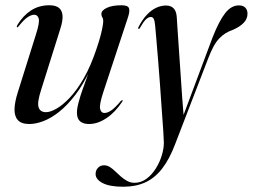

<svg xmlns="http://www.w3.org/2000/svg" viewBox="-20 -463 961 730"><path d="M445.5 -82Q447 -81.5 446.5 -79.8Q446 -78 444.5 -76Q418 -36 384.8 -13.8Q351.5 8.5 318.5 8.5Q296 8.5 284.2 -2Q272.5 -12.5 272.5 -34.5Q272.5 -50.5 279 -74.8Q285.5 -99 294.5 -124.2Q303.5 -149.5 311.2 -170.5Q319 -191.5 321 -201.5L324 -200Q297 -142 266.2 -102Q235.5 -62 204.8 -37.8Q174 -13.5 145 -2.5Q116 8.5 91.5 8.5Q61 8.5 47.8 -6.5Q34.5 -21.5 35.2 -48.5Q36 -75.5 47.5 -111.5L116.5 -331.5Q131.5 -378 127.2 -392.5Q123 -407 110 -407Q99.5 -407 85.5 -398Q71.5 -389 51.5 -364Q49 -360.5 47.8 -359.8Q46.5 -359 45 -359Q43.5 -360 43.8 -362Q44 -364 46 -368Q67.5 -403.5 97.8 -423.2Q128 -443 167.5 -443Q192 -443 204.2 -433Q216.5 -423 217.8 -403Q219 -383 209 -352.5L137 -123.5Q120.5 -73 126.8 -54.8Q133 -36.5 155 -36.5Q171 -36.5 194.2 -49.5Q217.5 -62.5 244.8 -91Q272 -119.5 298.5 -165.5Q325 -211.5 347 -277.5Q357.5 -308.5 362.8 -329.2Q368 -350 370.2 -362.8Q372.5 -375.5 372.5 -383.5Q372.5 -392 369 -397Q365.5 -402 365.5 -410Q365.5 -423.5 386.2 -433.2Q407 -443 442 -443Q466 -443 470.2 -432.2Q474.5 -421.5 467 -398.5L373 -113.5Q357.5 -66.5 360.5 -50Q363.5 -33.5 377.5 -33.5Q388.5 -33.5 402.5 -42.8Q416.5 -52 439 -78.5Q441 -80.5 442.8 -81.5Q444.5 -82.5 445.5 -82Z M788.5 -321.5Q813.5 -384.5 836.5 -413.5Q859.5 -442.5 888 -442.5Q904.5 -442.5 912.8 -433.8Q921 -425 921 -411Q921 -391.5 906.8 -376.5Q892.5 -361.5 866.5 -350Q850.5 -344.5 837.5 -336.5Q824.5 -328.5 813 -316.2Q801.5 -304 791.5 -285.5Q781.5 -267 771 -239.5L646.5 83.5Q624.5 142 596.5 178Q568.5 214 532.2 230.5Q496 247 448.5 247Q397 247 370.2 233Q343.5 219 343.5 198.5Q343.5 184.5 352.5 175Q361.5 165.5 375.5 165.5Q387.5 165.5 398 172.2Q408.5 179 418.8 189Q429 199 440.2 208.8Q451.5 218.5 464 225.2Q476.5 232 491 232Q516 232 536.5 217Q557 202 572 178.2Q587 154.5 595 128.2Q603 102 603 79Q603 68 600.8 35.2Q598.5 2.5 595.2 -43.2Q592 -89 588.5 -139.2Q585 -189.5 581 -236Q577 -282.5 574.2 -317Q571.5 -351.5 570 -364.5Q568.5 -382.5 564.8 -390.5Q561 -398.5 554 -398.5Q544.5 -398.5 535 -389.5Q525.5 -380.5 513 -358.5Q511.5 -355.5 510.2 -354Q509 -352.5 507 -353Q506 -353.5 505.5 -355.5Q505 -357.5 506.5 -360Q521 -388.5 538 -406.5Q555 -424.5 573.5 -433.2Q592 -442 611 -442Q630 -442 640.2 -431.2Q650.5 -420.5 652 -398.5Q653 -385 655 -352.2Q657 -319.5 660.2 -275.5Q663.5 -231.5 666.5 -183.5Q669.5 -135.5 672.8 -91Q676 -46.5 679 -13H673Z"/></svg>

Font: Fraunces 120pt
Style: Italic
Weight: 400
Italic angle: -16°
Version: Version 1.000;[b76b70a41]